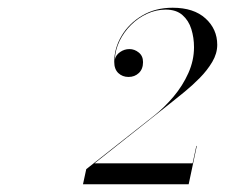

<svg xmlns="http://www.w3.org/2000/svg" viewBox="-20 -933 581 496"><path d="M467.4 -457H194.4L202.8 -496L377.4 -633.7Q404.7 -655.3 428.4 -683.5Q452.1 -711.7 466.6 -744.2Q481.2 -776.8 481.2 -811Q481.2 -835.6 474.3 -857.8Q467.4 -880 451.3 -894.1Q435.3 -908.2 408 -908.2Q383.1 -908.2 360 -897.5Q336.9 -886.9 318.6 -868.7Q300.3 -850.6 289 -827.5Q277.8 -804.4 276.6 -779.5Q279.3 -790.9 290.2 -798.5Q301.2 -806.2 314.4 -806.2Q327.6 -806.2 338.5 -797.3Q349.5 -788.5 349.5 -772.6Q349.5 -754.6 338.7 -744.4Q327.9 -734.2 312 -734.2Q296.4 -734.2 285.7 -744.2Q275.1 -754.3 275.1 -773.2Q275.1 -808.3 294.1 -840.4Q313.2 -872.5 347.2 -892.7Q381.3 -913 426 -913Q480.6 -913 510.9 -885.4Q541.2 -857.8 541.2 -817.3Q541.2 -794.8 528.3 -773Q515.4 -751.3 496.2 -731.8Q477 -712.3 457.5 -696.4Q438 -680.5 424.8 -670L224.1 -511H477.6L487.2 -556H488.4Z"/></svg>

Font: Bodoni* 96pt
Style: Italic
Weight: 400
Italic angle: -13°
Version: Version 2.3